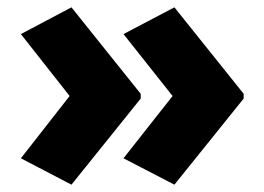

<svg xmlns="http://www.w3.org/2000/svg" viewBox="-20 -543 721 524"><path d="M645 -274 456 -39 317 -111 451 -281 317 -450 456 -523 645 -287ZM364 -274 175 -39 37 -111 170 -281 37 -450 175 -523 364 -287Z"/></svg>

Font: Noto Sans Khmer Black
Style: Regular
Weight: 900
Version: Version 2.003